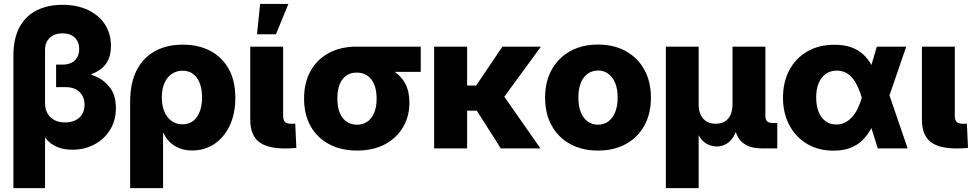

<svg xmlns="http://www.w3.org/2000/svg" viewBox="-20 -762 5003 986"><path d="M48.8 204.1V-475.1Q48.8 -564.9 80.6 -623Q112.3 -681.2 169.2 -709.2Q226.1 -737.3 300.3 -737.3Q376.5 -737.3 432.6 -710.4Q488.8 -683.6 519.3 -636Q549.8 -588.4 549.8 -525.4Q549.8 -474.1 528.1 -440.2Q506.3 -406.2 464.1 -387Q421.9 -367.7 360.8 -359.9V-398.9Q423.3 -391.6 471.7 -369.6Q520 -347.7 547.6 -308.1Q575.2 -268.6 575.2 -207.5Q575.2 -143.1 545.2 -95Q515.1 -46.9 464.6 -20Q414.1 6.8 352.1 6.8Q305.7 6.8 271.2 -8.3Q236.8 -23.4 214.8 -51.8Q192.9 -80.1 184.1 -117.7L211.4 -120.1V204.1ZM313.5 -133.3Q344.7 -133.3 367.2 -144.3Q389.6 -155.3 401.9 -175.8Q414.1 -196.3 414.1 -224.1Q414.1 -265.1 388.2 -289.8Q362.3 -314.5 317.9 -314.5H268.1V-430.2H300.8Q327.6 -430.2 346.7 -439.7Q365.7 -449.2 376.2 -467.3Q386.7 -485.4 386.7 -510.3Q386.7 -547.4 363.8 -569.1Q340.8 -590.8 301.3 -590.8Q259.8 -590.8 235.6 -567.9Q211.4 -544.9 211.4 -506.3V-230.5Q211.4 -201.7 223.9 -179.7Q236.3 -157.7 259 -145.5Q281.7 -133.3 313.5 -133.3Z M648.4 204.1V-239.3Q648.4 -336.4 682.1 -401.6Q715.8 -466.8 776.6 -499.8Q837.4 -532.7 918.5 -532.7Q999 -532.7 1059.6 -501Q1120.1 -469.2 1154.3 -408.4Q1188.5 -347.7 1188.5 -259.8Q1188.5 -178.7 1160.2 -117.9Q1131.8 -57.1 1081.8 -23.2Q1031.7 10.7 966.8 10.7Q930.7 10.7 902.1 -0.5Q873.5 -11.7 852.8 -31.7Q832 -51.8 819.3 -79.1H817.4V204.1ZM917 -123.5Q949.2 -123.5 971.4 -140.6Q993.7 -157.7 1005.6 -188.7Q1017.6 -219.7 1017.6 -261.7Q1017.6 -304.2 1005.9 -334.7Q994.1 -365.2 971.9 -382.1Q949.7 -398.9 917.5 -398.9Q885.7 -398.9 861.6 -382.1Q837.4 -365.2 824.2 -334.5Q811 -303.7 811 -261.7Q811 -219.7 824.2 -188.7Q837.4 -157.7 861.3 -140.6Q885.3 -123.5 917 -123.5Z M1445.3 0.5Q1351.1 0.5 1308.1 -34.7Q1265.1 -69.8 1265.1 -148.9V-522.5H1434.1V-166Q1434.1 -145.5 1443.6 -136Q1453.1 -126.5 1473.6 -126.5Q1480 -126.5 1485.8 -126.7Q1491.7 -127 1496.1 -127L1502 -2.4Q1489.7 -1.5 1475.6 -0.5Q1461.4 0.5 1445.3 0.5ZM1299.8 -585.9 1315.9 -741.7H1460.9L1397 -585.9Z M1813.5 11.2Q1731.4 11.2 1670.2 -21.5Q1608.9 -54.2 1575.2 -114Q1541.5 -173.8 1541.5 -255.9Q1541.5 -337.4 1574.7 -397.2Q1607.9 -457 1668.7 -489.7Q1729.5 -522.5 1811 -522.5H2140.6V-393.1H1910.6L1811 -389.2Q1781.2 -389.2 1758.8 -374Q1736.3 -358.9 1724.4 -329.3Q1712.4 -299.8 1712.4 -255.9Q1712.4 -212.4 1724.9 -182.4Q1737.3 -152.3 1760.3 -137Q1783.2 -121.6 1813.5 -121.6Q1843.3 -121.6 1866 -137Q1888.7 -152.3 1901.4 -182.4Q1914.1 -212.4 1914.1 -255.9Q1914.1 -299.8 1901.4 -329.3Q1888.7 -358.9 1866 -374Q1843.3 -389.2 1813.5 -389.2V-441.9Q1867.7 -441.9 1916.3 -431.2Q1964.8 -420.4 2002.4 -396.2Q2040 -372.1 2061.3 -332.3Q2082.5 -292.5 2082.5 -234.4Q2082.5 -163.6 2049.3 -107.9Q2016.1 -52.2 1955.8 -20.5Q1895.5 11.2 1813.5 11.2Z M2378.9 -522.5V0H2209.5V-522.5ZM2757.8 -522.5 2517.6 -193.8H2351.1L2339.8 -322.8H2425.3L2560.1 -522.5ZM2551.8 0 2422.9 -202.6 2559.6 -279.8 2755.4 0Z M3051.3 11.2Q2969.2 11.2 2908 -22.5Q2846.7 -56.2 2813 -117.2Q2779.3 -178.2 2779.3 -260.7Q2779.3 -342.8 2813 -403.8Q2846.7 -464.8 2908 -499Q2969.2 -533.2 3051.3 -533.2Q3133.3 -533.2 3194.3 -499Q3255.4 -464.8 3289.1 -403.8Q3322.8 -342.8 3322.8 -260.7Q3322.8 -178.2 3289.1 -117.2Q3255.4 -56.2 3194.3 -22.5Q3133.3 11.2 3051.3 11.2ZM3051.3 -121.6Q3081.1 -121.6 3103.8 -138.2Q3126.5 -154.8 3139.2 -186Q3151.9 -217.3 3151.9 -260.7Q3151.9 -305.2 3139.2 -335.9Q3126.5 -366.7 3103.8 -383.3Q3081.1 -399.9 3051.3 -399.9Q3021 -399.9 2998 -383.5Q2975.1 -367.2 2962.6 -336.2Q2950.2 -305.2 2950.2 -260.7Q2950.2 -216.8 2962.6 -185.8Q2975.1 -154.8 2998 -138.2Q3021 -121.6 3051.3 -121.6Z M3399.4 204.1V-522.5H3567.9V-226.6Q3567.9 -194.3 3578.6 -171.9Q3589.4 -149.4 3608.9 -137.9Q3628.4 -126.5 3655.3 -126.5Q3682.6 -126.5 3701.9 -137.9Q3721.2 -149.4 3731.4 -171.9Q3741.7 -194.3 3741.7 -226.6V-522.5H3910.6V-166.5Q3910.6 -148.4 3919.4 -139.4Q3928.2 -130.4 3947.3 -130.4H3971.7V0H3892.6Q3820.3 0 3784.9 -37.8Q3749.5 -75.7 3749.5 -146.5V-195.8H3775.4Q3775.4 -141.1 3765.4 -105.2Q3755.4 -69.3 3738.5 -48.3Q3721.7 -27.3 3701.4 -18.6Q3681.2 -9.8 3661.1 -9.8Q3640.1 -9.8 3619.1 -18.6Q3598.1 -27.3 3580.8 -48.3Q3563.5 -69.3 3553 -105.2Q3542.5 -141.1 3542.5 -195.8H3567.9V204.1Z M4260.7 11.7Q4182.6 11.7 4124 -23.4Q4065.4 -58.6 4033.2 -120.1Q4001 -181.6 4001 -260.3Q4001 -339.8 4033.2 -401.1Q4065.4 -462.4 4125 -497.3Q4184.6 -532.2 4265.6 -532.2Q4314.5 -532.2 4350.8 -519.3Q4387.2 -506.3 4413.1 -482.4Q4439 -458.5 4456.5 -426.3Q4474.1 -394 4485.4 -356H4516.6L4544.9 -280.8L4641.1 0H4487.8L4405.3 -262.2Q4395.5 -294.4 4383.3 -319.8Q4371.1 -345.2 4356 -362.8Q4340.8 -380.4 4321.3 -389.9Q4301.8 -399.4 4277.8 -399.4Q4244.6 -399.4 4220.9 -382.6Q4197.3 -365.7 4184.3 -335.2Q4171.4 -304.7 4171.4 -262.2Q4171.4 -219.2 4183.8 -188Q4196.3 -156.7 4219.5 -139.6Q4242.7 -122.6 4274.4 -122.6Q4299.3 -122.6 4319.6 -132.8Q4339.8 -143.1 4356.2 -161.4Q4372.6 -179.7 4384.8 -204.8Q4397 -230 4405.3 -259.3L4482.9 -522.5H4633.8L4543.5 -259.3L4514.6 -172.4H4482.4Q4469.7 -131.3 4451.2 -97.7Q4432.6 -64 4406.2 -39.3Q4379.9 -14.6 4344 -1.5Q4308.1 11.7 4260.7 11.7Z M4894.5 0.5Q4800.3 0.5 4757.3 -34.7Q4714.4 -69.8 4714.4 -148.9V-522.5H4883.3V-166Q4883.3 -145.5 4892.8 -136Q4902.3 -126.5 4922.9 -126.5Q4929.2 -126.5 4935.1 -126.7Q4940.9 -127 4945.3 -127L4951.2 -2.4Q4939 -1.5 4924.8 -0.5Q4910.6 0.5 4894.5 0.5Z"/></svg>

Font: Inter 28pt ExtraBold
Style: Regular
Weight: 800
Designer: Rasmus Andersson
Foundry: rsms
Version: Version 4.001;git-66647c0bb